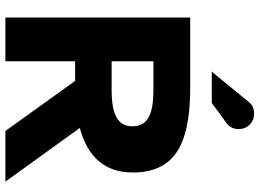

<svg xmlns="http://www.w3.org/2000/svg" viewBox="-142 -796 939 694"><g transform="rotate(90 327.0 -449.5)"><path d="M391 -899Q415 -899 431 -883Q447 -867 447 -843Q447 -817 428 -801Q423 -798 353 -746H239Q240 -746 294.5 -813Q349 -880 350 -881Q365 -899 391 -899ZM202 -384H306Q374 -384 405.5 -402Q437 -420 437 -459Q437 -499 406 -517Q375 -535 306 -535H202ZM604 -461Q604 -312 443 -269L637 0H454L273 -252H202V0H44V-668H301Q459 -668 531.5 -618.5Q604 -569 604 -461Z"/></g></svg>

Font: Atkinson Hyperlegible Pro
Style: Bold
Weight: 700
Designer: Elliott Scott, Megan Eiswerth, Linus Boman, Theodore Petrosky, Jacob Perez
Foundry: Braille Institute
Version: Version 1.5.1